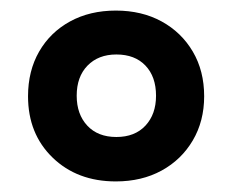

<svg xmlns="http://www.w3.org/2000/svg" viewBox="-20 -746 440 363"><path d="M199 -403Q126 -403 79.5 -448Q33 -493 33 -564Q33 -612 54 -648.5Q75 -685 112.5 -705.5Q150 -726 199 -726Q248 -726 285.5 -705.5Q323 -685 344.5 -648.5Q366 -612 366 -564Q366 -517 344.5 -480.5Q323 -444 285.5 -423.5Q248 -403 199 -403ZM200 -487Q235 -487 255 -508.5Q275 -530 275 -565Q275 -601 255 -622Q235 -643 200 -643Q166 -643 145.5 -622Q125 -601 125 -565Q125 -530 145 -508.5Q165 -487 200 -487Z"/></svg>

Font: Noto Serif Tamil Black
Style: Italic
Weight: 900
Italic angle: -12°
Designer: Indian Type Foundry, Tom Grace, and the Monotype Design Team
Foundry: Monotype Imaging Inc.
Version: Version 2.003; ttfautohint (v1.8.4.7-5d5b)